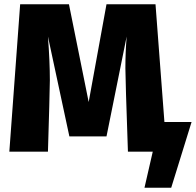

<svg xmlns="http://www.w3.org/2000/svg" viewBox="-20 -715 923 905"><path d="M787 170H661L700 0H583Q571 -345 571 -393Q571 -468 577 -543L482 -72H307L206 -543Q215 -426 215 -337Q214 -259 206 0H24L75 -695H305L398 -234L482 -695H713L755 -140H883Z"/></svg>

Font: Trujillo ExtraBold
Style: Regular
Weight: 800
Designer: Fira Sans original fonts by bBox Type GmbH, Carrois Corporate GbR, & Edenspiekermann AG / Changes by Cristiano Sobral
Foundry: Fira Sans original fonts by bBox Type GmbH, Carrois Corporate GbR, & Edenspiekermann AG / Changes by Cristiano Sobral
Version: Version 4.301;July 28, 2020;FontCreator 13.0.0.2655 64-bit